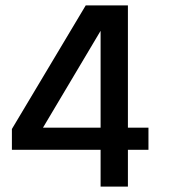

<svg xmlns="http://www.w3.org/2000/svg" viewBox="-20 -690 624 710"><path d="M453 0V-136H529V-218H453V-670H297L24 -213V-136H352V0ZM139 -218 352 -576V-218Z"/></svg>

Font: Glegoo
Style: Bold
Weight: 700
Version: Version 2.0.1; ttfautohint (v0.9) -r 48 -G 60